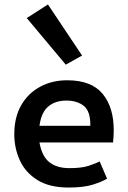

<svg xmlns="http://www.w3.org/2000/svg" viewBox="-20 -831 572 861"><path d="M288 10Q202 10 148 -23.5Q94 -57 69 -112Q44 -167 44 -229Q44 -304 74.5 -358Q105 -412 159 -441.5Q213 -471 281 -471Q390 -471 440 -410.5Q490 -350 490 -248Q490 -221 487 -192H157Q168 -130 201.5 -103.5Q235 -77 291 -77Q345 -77 376 -87Q407 -97 427 -107L460 -30Q440 -17 398 -3.5Q356 10 288 10ZM157 -267H385Q386 -332 356 -356Q326 -380 278 -380Q228 -380 196.5 -353.5Q165 -327 157 -267ZM275 -541 100 -750 195 -811 348 -582Z"/></svg>

Font: Alata
Style: Regular
Weight: 400
Designer: Spyros Zevelakis, Eben Sorkin
Foundry: Spyros Zevelakis
Version: Version 1.005; ttfautohint (v1.8.4.7-5d5b)